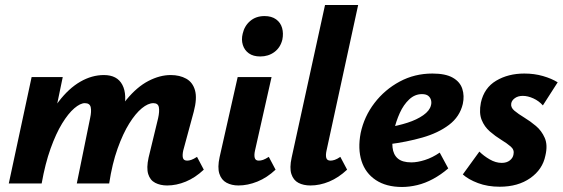

<svg xmlns="http://www.w3.org/2000/svg" viewBox="-20 -731 2242 765"><path d="M646 8Q619 8 598.5 -2.5Q578 -13 570.5 -37.5Q563 -62 572 -103L610 -260Q616 -287 613 -303.5Q610 -320 591 -320Q570 -320 545 -299.5Q520 -279 495 -239Q470 -199 448.5 -139Q427 -79 415 0H349Q373 -118 407.5 -200.5Q442 -283 484 -334Q526 -385 571.5 -408.5Q617 -432 660 -432Q696 -432 722 -417.5Q748 -403 757 -371Q766 -339 752 -286L710 -131Q706 -112 709 -101.5Q712 -91 726 -91Q733 -91 742 -94Q751 -97 765 -106L792 -55Q758 -23 720.5 -7.5Q683 8 646 8ZM15 0 106 -424H230L142 0ZM85 0Q107 -110 140 -191.5Q173 -273 213.5 -326Q254 -379 300 -405.5Q346 -432 394 -432Q447 -432 467.5 -393Q488 -354 472 -286L403 0H286L339 -260Q345 -287 341.5 -303.5Q338 -320 318 -320Q300 -320 276 -299.5Q252 -279 227.5 -239Q203 -199 181.5 -139Q160 -79 146 0Z M930 8Q903 8 882.5 -3Q862 -14 854 -39Q846 -64 855 -105L927 -424H1062L996 -131Q992 -113 995 -102Q998 -91 1011 -91Q1019 -91 1028 -94Q1037 -97 1051 -106L1078 -55Q1044 -23 1005.5 -7.5Q967 8 930 8ZM1017 -506Q989 -506 971.5 -518.5Q954 -531 947.5 -552Q941 -573 947 -597Q954 -628 977 -647.5Q1000 -667 1034 -667Q1062 -667 1080 -654Q1098 -641 1104 -619.5Q1110 -598 1105 -573Q1097 -541 1073 -523.5Q1049 -506 1017 -506Z M1217 8Q1189 8 1169 -2.5Q1149 -13 1141 -37.5Q1133 -62 1142 -103L1275 -711H1407L1281 -131Q1277 -113 1280 -102Q1283 -91 1297 -91Q1304 -91 1313.5 -94Q1323 -97 1336 -106L1363 -55Q1329 -23 1291.5 -7.5Q1254 8 1217 8Z M1582 14Q1519 14 1477.5 -13.5Q1436 -41 1420.5 -89.5Q1405 -138 1417 -201Q1431 -267 1472 -320.5Q1513 -374 1572.5 -406Q1632 -438 1703 -438Q1755 -438 1784 -421.5Q1813 -405 1822 -377Q1831 -349 1824 -317Q1812 -266 1769 -233.5Q1726 -201 1663 -183Q1600 -165 1528 -156L1523 -223Q1566 -230 1603.5 -242Q1641 -254 1666.5 -272Q1692 -290 1697 -311Q1700 -321 1697.5 -331.5Q1695 -342 1686.5 -349Q1678 -356 1661 -356Q1633 -356 1610.5 -335Q1588 -314 1573 -281Q1558 -248 1549 -209Q1541 -172 1544 -143.5Q1547 -115 1565 -99.5Q1583 -84 1619 -84Q1643 -84 1673 -93.5Q1703 -103 1732 -123L1766 -60Q1737 -35 1705.5 -18Q1674 -1 1642.5 6.5Q1611 14 1582 14Z M1971 13Q1923 13 1884.5 -1.5Q1846 -16 1824 -36L1890 -127Q1907 -110 1931 -96Q1955 -82 1979 -82Q1999 -82 2011.5 -92Q2024 -102 2026 -116Q2030 -134 2015 -147Q2000 -160 1977 -174Q1954 -188 1932 -207Q1910 -226 1899 -253.5Q1888 -281 1896 -322Q1909 -381 1957 -409.5Q2005 -438 2069 -438Q2109 -438 2143.5 -428Q2178 -418 2202 -403L2143 -311Q2127 -329 2105 -339Q2083 -349 2063 -349Q2044 -349 2031.5 -340Q2019 -331 2017 -319Q2014 -303 2029.5 -290Q2045 -277 2069 -262.5Q2093 -248 2115.5 -229Q2138 -210 2150.5 -181.5Q2163 -153 2153 -111Q2142 -56 2093 -21.5Q2044 13 1971 13Z"/></svg>

Font: Ysabeau ExtraBold
Style: Italic
Weight: 800
Italic angle: -12°
Designer: Christian Thalmann (Catharsis Fonts)
Version: Version 2.002